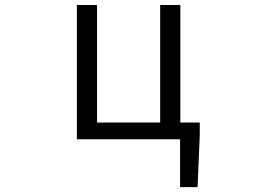

<svg xmlns="http://www.w3.org/2000/svg" viewBox="-20 -560 1040 772"><path d="M705.1 -67.4H783.2V-15.6L774.4 192.4H704.1V0H289.1V-540H370.1V-67.4H624V-540H705.1Z"/></svg>

Font: Gen Shin Gothic Monospace Normal
Style: Regular
Weight: 350
Designer: [Source Han Sans]
Ryoko NISHIZUKA  (kana & ideographs); Paul D. Hunt (Latin, Greek & Cyrillic); Wenlong ZHANG  (bopomofo
Version: Version 1.002.20150607